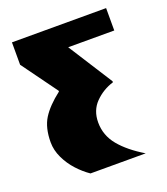

<svg xmlns="http://www.w3.org/2000/svg" viewBox="-108 -632 618 709"><g transform="rotate(-20 200.5 -277.0)"><path d="M344 0H127Q102 -17 79.5 -41.5Q57 -66 42.5 -96.5Q28 -127 28 -158Q28 -215 50.5 -251Q73 -287 121 -324V-327L20 -466V-554H390V-466H209L320 -292V-288Q278 -275 248 -244.5Q218 -214 218 -167Q218 -116 251 -76Q284 -36 344 0Z"/></g></svg>

Font: Tac One
Style: Regular
Weight: 400
Designer: Oluseyi Olusanya, David Udoh, Eyiyemi Adegbite, Mirko Velimirović
Version: Version 1.003; ttfautohint (v1.8.4.7-5d5b)